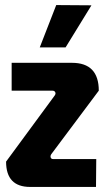

<svg xmlns="http://www.w3.org/2000/svg" viewBox="-20 -738 417 758"><path d="M137 -551 202 -718 341 -717 239 -551ZM360 -110 359 0H99Q4 0 4 -100L196 -361Q201 -368 198 -374Q195 -380 187 -380H26V-490H264Q370 -490 370 -380L183 -130Q178 -123 180 -116.5Q182 -110 190 -110Z"/></svg>

Font: Gemunu Libre ExtraBold
Style: Regular
Weight: 800
Designer: Puspanada Ekanayake, Sola Matas, Pathum Egodawatta, Kosala Senevirathne
Foundry: mooniak
Version: Version 1.100